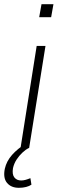

<svg xmlns="http://www.w3.org/2000/svg" viewBox="-55 -706 278 916"><path d="M43 0 120 -487H162L84 0ZM132 -624 143 -686H200L189 -624ZM35 190Q-2 190 -21.5 166.5Q-41 143 -32 99Q-24 63 2.5 33Q29 3 70 -22L83 0Q68 7 52 22Q36 37 24 55.5Q12 74 7 96Q2 126 13.5 140.5Q25 155 46 155Q56 155 67 152Q78 149 90 144L95 175Q85 182 69.5 186Q54 190 35 190Z"/></svg>

Font: Nunito Sans 10pt Condensed ExtraLight
Style: Italic
Weight: 250
Width: 3
Italic angle: -9°
Designer: Vernon Adams
Foundry: Vernon Adams
Version: Version 3.101;gftools[0.9.27]